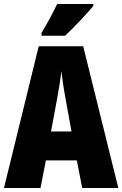

<svg xmlns="http://www.w3.org/2000/svg" viewBox="-20 -947 616 967"><path d="M450 -917V-927H268C247 -883 221 -834 189 -781V-767H308C358 -814 422 -883 450 -917ZM394 0H576L399 -714H175L0 0H184L211 -139H367ZM311 -445 340 -285H237L267 -446C277 -499 285 -551 289 -589C294 -549 301 -497 311 -445Z"/></svg>

Font: Noto Sans Bengali ExtraCondensed Black
Style: Regular
Weight: 900
Width: 2
Designer: Joana Ranito - Universal Thirst; Jelle Bosma - Monotype Design Team
Foundry: Universal Thirst ehf.
Version: Version 3.000